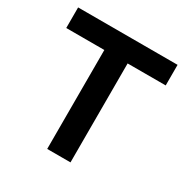

<svg xmlns="http://www.w3.org/2000/svg" viewBox="-161 -840 951 978"><g transform="rotate(30 314.5 -351.5)"><path d="M246 0V-688H383V0ZM22 -582V-703H607V-582Z"/></g></svg>

Font: Outfit SemiBold
Style: Regular
Weight: 600
Designer: Rodrigo Fuenzalida
Foundry: fragTYPE
Version: Version 1.100;gftools[0.9.27]